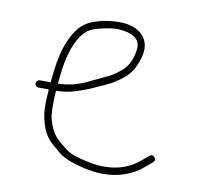

<svg xmlns="http://www.w3.org/2000/svg" viewBox="-62 -546 651 627"><g transform="rotate(10 263.0 -232.5)"><path d="M122 -249C124 -269 126 -286.7 128 -302C138.6 -368 158.5 -412 187.5 -434C197.2 -441.3 213.5 -447.3 236.5 -452C259.5 -456.7 276 -458.7 286 -458C337 -454.8 360.6 -436.8 357 -404C353 -368.4 339.2 -341.9 315.5 -324.5C310.5 -320.8 305.1 -316.8 299.3 -312.4C293.5 -308 279.8 -300.9 258 -291C250.7 -287.7 242 -283.7 232 -279C194.9 -259 159.2 -249 125 -249ZM120 -225H125C137.5 -225 150.7 -226.5 164.5 -229.5C172.2 -231.2 180.2 -233.3 188.5 -236C196.8 -238.7 205.5 -241.7 214.5 -245C223.5 -248.3 232.8 -252.3 242.5 -257C252.2 -261.7 264.1 -267 278.3 -273.1C292.4 -279.1 309.7 -289.8 330 -305C348.5 -319.4 362.2 -338.7 371 -363C385 -398.1 384.2 -426.3 368.5 -447.5C345.2 -479.1 299.3 -488.6 231 -476C205.7 -470 186.7 -462.5 174 -453.5C150.9 -437.1 132.2 -407.6 118 -365C109.3 -339 102.7 -300.3 98 -249H62C58.7 -249 55.8 -247.7 53.5 -245C51.2 -242.3 50 -239.5 50 -236.5C50 -233.5 51.2 -230.8 53.5 -228.5C55.8 -226.2 58.7 -225 62 -225H96C94 -194.3 93.3 -172.3 94 -159C94.7 -145.7 97 -132 101 -118C107.6 -90.2 120.3 -68.1 139 -51.5C147.7 -43.8 156.3 -36.3 165 -29C182.4 -14.1 211.2 -1.9 251.2 7.5C275.3 13.2 297.4 16 317.5 16C371.5 16 417 -0.7 454 -34L473 -50C479 -55.3 479.3 -61 474 -67C468.7 -73 463 -73.3 457 -68L438 -52C405 -22.7 364.8 -8 317.5 -8C303.8 -8 291.3 -9 280 -11C246.7 -16.9 221.9 -23.5 205.5 -30.9C193.9 -36.2 177.4 -48.5 156 -68C141.2 -81.5 129.9 -102.5 122.3 -131.1C117.8 -147.9 117 -179.2 120 -225Z"/></g></svg>

Font: Proton
Style: SeBd
Weight: 500
Version: Version 1.017